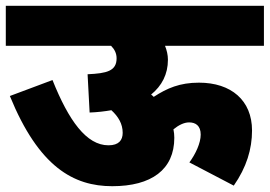

<svg xmlns="http://www.w3.org/2000/svg" viewBox="-20 -642 930 662"><path d="M0 -622V-484H363C375 -472 382 -458 382 -441C382 -397 348 -389 282 -386L289 -254C316 -255 341 -258 364 -262C388 -240 403 -215 403 -184C403 -159 390 -141 354 -141C278 -141 217 -226 161 -366L14 -311C114 -66 234 0 367 0C502 0 581 -57 581 -167C581 -177 580 -186 578 -196C595 -210 614 -220 632 -220C654 -220 672 -209 672 -178C672 -149 655 -112 633 -82L786 -2C830 -65 849 -128 849 -192C849 -296 777 -357 666 -357C600 -357 556 -338 510 -308C507 -311 504 -314 501 -316C538 -346 559 -386 559 -436C559 -453 555 -469 549 -484H890V-622Z"/></svg>

Font: Noto Sans Black
Style: Italic
Weight: 900
Italic angle: -12°
Designer: Monotype Design Team
Foundry: Monotype Imaging Inc.
Version: Version 2.013